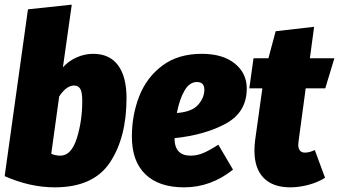

<svg xmlns="http://www.w3.org/2000/svg" viewBox="-20 -784 1455 824"><path d="M523 -363Q523 -194 452 -87Q381 20 215 20Q109 20 0 -28L100 -744L288 -764L250 -495Q274 -522 308.5 -537.5Q343 -553 380 -553Q450 -553 486.5 -504Q523 -455 523 -363ZM234 -370 200 -124Q218 -116 239 -116Q286 -116 309.5 -190Q333 -264 333 -351Q333 -390 324 -403.5Q315 -417 298 -417Q265 -417 234 -370Z M1039 -404Q1039 -303 950 -254Q861 -205 729 -191Q729 -116 798 -116Q826 -116 853 -127.5Q880 -139 917 -163L980 -56Q885 20 770 20Q662 20 604 -36Q546 -92 546 -197Q546 -291 578 -372Q610 -453 677.5 -503Q745 -553 846 -553Q936 -553 987.5 -511.5Q1039 -470 1039 -404ZM857 -399Q857 -432 825 -432Q793 -432 771.5 -394.5Q750 -357 739 -299Q804 -304 830.5 -334.5Q857 -365 857 -399Z M1262 -183Q1260 -169 1260 -164Q1260 -129 1289 -129Q1307 -129 1331 -140L1375 -21Q1343 -1 1303 9.5Q1263 20 1226 20Q1151 20 1111.5 -20.5Q1072 -61 1072 -137Q1072 -159 1075 -183L1106 -405H1050L1068 -534H1132L1163 -650L1328 -669L1310 -534H1415L1376 -405H1292Z"/></svg>

Font: Fira Sans Condensed Black
Style: Italic
Weight: 900
Width: 3
Italic angle: -8°
Designer: Carrois Corporate & Edenspiekermann AG
Foundry: Carrois Corporate GbR & Edenspiekermann AG
Version: Version 4.203